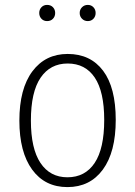

<svg xmlns="http://www.w3.org/2000/svg" viewBox="-20 -752 551 783"><path d="M452 -263Q452 -132 399.5 -60.5Q347 11 255 11Q163 11 111 -60.5Q59 -132 59 -260Q59 -390 112 -461Q165 -532 256 -532Q349 -532 400.5 -463.5Q452 -395 452 -263ZM106 -260Q106 -146 145 -87.5Q184 -29 255 -29Q327 -29 366 -87.5Q405 -146 405 -263Q405 -378 366.5 -435.5Q328 -493 256 -493Q185 -493 145.5 -435Q106 -377 106 -260ZM205 -699Q205 -685 196 -675.5Q187 -666 172 -666Q158 -666 149 -675.5Q140 -685 140 -699Q140 -713 149 -722.5Q158 -732 172 -732Q187 -732 196 -722.5Q205 -713 205 -699ZM370 -699Q370 -685 361 -675.5Q352 -666 338 -666Q324 -666 314.5 -675.5Q305 -685 305 -699Q305 -713 314.5 -722.5Q324 -732 338 -732Q352 -732 361 -722.5Q370 -713 370 -699Z"/></svg>

Font: Fira Sans Condensed ExtraLight
Style: Regular
Weight: 275
Width: 3
Designer: Carrois Corporate & Edenspiekermann AG
Foundry: Carrois Corporate GbR & Edenspiekermann AG
Version: Version 4.203